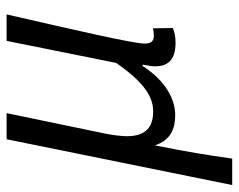

<svg xmlns="http://www.w3.org/2000/svg" viewBox="-96 -436 705 566"><g transform="rotate(-90 256.0 -153.5)"><path d="M-7 179H71C82 101 90 51 110 -49C125 -2 160 11 199 11C246 11 300 -17 344 -85H348C344 -64 343 -56 343 -48C343 -8 365 12 412 12C431 12 443 9 456 4L455 -55C449 -53 441 -52 434 -52C420 -52 410 -57 410 -79C410 -111 448 -277 496 -486H418L353 -163C292 -75 249 -54 210 -54C168 -54 137 -72 137 -131C137 -147 140 -173 145 -197L205 -486H128Z"/></g></svg>

Font: Source Sans Pro
Style: Italic
Weight: 400
Italic angle: -11°
Designer: Paul D. Hunt
Foundry: Adobe Systems Incorporated
Version: Version 3.006;hotconv 1.0.111;makeotfexe 2.5.65597